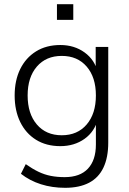

<svg xmlns="http://www.w3.org/2000/svg" viewBox="-20 -709 618 917"><path d="M291 188Q229 188 175.5 171Q122 154 80 121L103 75Q134 97 163 111Q192 125 222.5 131Q253 137 289 137Q362 137 400 96.5Q438 56 438 -19V-143H448Q433 -81 384 -46Q335 -11 268 -11Q201 -11 152 -41.5Q103 -72 76.5 -126.5Q50 -181 50 -253Q50 -325 76.5 -379Q103 -433 152 -463.5Q201 -494 268 -494Q335 -494 384 -458.5Q433 -423 447 -363H437V-485H497V-28Q497 43 474 91.5Q451 140 405 164Q359 188 291 188ZM275 -63Q350 -63 394 -114.5Q438 -166 438 -253Q438 -340 394 -391Q350 -442 275 -442Q200 -442 156 -391Q112 -340 112 -253Q112 -166 156 -114.5Q200 -63 275 -63ZM252 -614V-689H330V-614Z"/></svg>

Font: Nunito Sans 12pt ExtraLight 12pt Light
Style: Regular
Weight: 300
Version: Version 3.101;gftools[0.9.27]